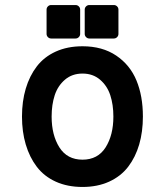

<svg xmlns="http://www.w3.org/2000/svg" viewBox="-20 -722 658 759"><path d="M306.2 17.1Q246.6 17.1 200.4 -3.9Q154.3 -24.9 125.5 -62.7Q96.7 -100.6 81.8 -150.9Q66.9 -201.2 66.9 -261.2Q66.9 -321.3 81.8 -371.6Q96.7 -421.9 125.5 -459.5Q154.3 -497.1 200.4 -518.1Q246.6 -539.1 306.2 -539.1Q384.8 -539.1 439.5 -502.2Q494.1 -465.3 519.5 -403.8Q544.9 -342.3 544.9 -261.2Q544.9 -201.2 530.3 -150.9Q515.6 -100.6 486.6 -62.7Q457.5 -24.9 411.4 -3.9Q365.2 17.1 306.2 17.1ZM184.1 -261.2Q184.1 -188 214.8 -139.4Q245.6 -90.8 306.2 -90.8Q366.7 -90.8 397.5 -139.4Q428.2 -188 428.2 -261.2Q428.2 -308.1 416 -345.5Q403.8 -382.8 375.5 -407Q347.2 -431.2 306.2 -431.2Q265.1 -431.2 236.8 -407Q208.5 -382.8 196.3 -345.5Q184.1 -308.1 184.1 -261.2ZM164.1 -684.1Q164.1 -691.4 169.4 -696.8Q174.8 -702.1 182.1 -702.1H278.8Q286.1 -702.1 291.5 -696.8Q296.9 -691.4 296.9 -684.1V-587.9Q296.9 -580.6 291.5 -575.2Q286.1 -569.8 278.8 -569.8H182.1Q174.8 -569.8 169.4 -575.2Q164.1 -580.6 164.1 -587.9ZM314.9 -587.9V-684.1Q314.9 -691.4 320.3 -696.8Q325.7 -702.1 333 -702.1H430.2Q437.5 -702.1 442.9 -696.8Q448.2 -691.4 448.2 -684.1V-587.9Q448.2 -580.6 442.9 -575.2Q437.5 -569.8 430.2 -569.8H333Q325.7 -569.8 320.3 -575.2Q314.9 -580.6 314.9 -587.9Z"/></svg>

Font: Fragment Mono
Style: Bold
Weight: 700
Designer: Wei Huang based on Nimbus Sans by URW Studio, based on Helvetica by Max Miedinger.
Foundry: Wei Huang
Version: Version 1.011